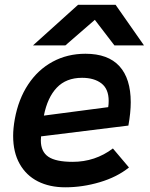

<svg xmlns="http://www.w3.org/2000/svg" viewBox="-20 -788 640 818"><path d="M36 -209Q36 -241 43 -280.5Q58.5 -365.5 100 -428.2Q141.5 -491 204.2 -525Q267 -559 344 -559Q440.5 -559 488.8 -506Q537 -453 537 -352.5Q537 -308.5 527 -253L155 -207Q154 -195 154 -189.5Q154 -142 186 -120.2Q218 -98.5 289.5 -98.5Q385.5 -98.5 461 -155.5L529.5 -74.5Q478.5 -33.5 405.2 -11.8Q332 10 258 10Q191.5 10 141.5 -15.2Q91.5 -40.5 63.8 -89.8Q36 -139 36 -209ZM443 -358Q443 -409 412 -432.8Q381 -456.5 329.5 -456.5Q262 -456.5 222 -414.5Q182 -372.5 167 -295.5L441 -331.5Q443 -344 443 -358ZM312.5 -767.5H472.5L593.5 -594.5H467.5L384 -703.5L258.5 -594.5H120.5Z"/></svg>

Font: JuliaMono
Style: Bold Italic
Weight: 700
Italic angle: -9°
Monospace: yes
Designer: cormullion
Foundry: corm
Version: Version 0.057; ttfautohint (v1.8.4)